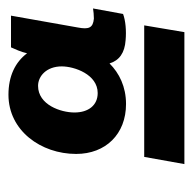

<svg xmlns="http://www.w3.org/2000/svg" viewBox="-21 -725 456 454"><g transform="rotate(-90 207.0 -498.0)"><path d="M46 -290H358L374 -385H63ZM339 -429C361 -427 385 -429 401 -435L414 -506C407 -505 399 -504 390 -504C368 -506 364 -516 369 -542L397 -700H322C318 -691 311 -676 308 -662C287 -690 254 -706 210 -706C125 -706 70 -629 70 -546C70 -476 117 -428 188 -428C229 -428 261 -444 284 -467C291 -444 309 -431 339 -429ZM231 -636C254 -636 277 -616 277 -580C277 -550 258 -495 214 -495C185 -495 168 -517 168 -550C168 -582 186 -636 231 -636Z"/></g></svg>

Font: Fixel Display ExtraBold
Style: Italic
Weight: 800
Italic angle: -10°
Designer: AlfaBravo + MacPaw
Foundry: Kyrylo Tkachov, Marchela Mozhyna, Serhii Makarenko, Maria Weinstein, Zakhar Kryvoshyya
Version: Version 1.210;Glyphs 3.2 (3217)